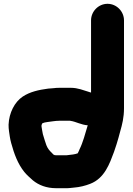

<svg xmlns="http://www.w3.org/2000/svg" viewBox="-20 -774 696 1008"><path d="M330.6 41H274C267 41 269.9 41.3 261.3 38L252.7 29.3C239.6 16.2 231.4 7.8 223.5 -11.6L214.8 -37.6C212.3 -45.9 209.4 -55.3 205 -69.8C201.6 -83.2 201.7 -91.3 198 -109.7V-116C198 -117.1 198.3 -118.6 202.4 -126.9C210.2 -130 217.9 -132.1 227.8 -133.2C249.4 -135.6 270.5 -140 291 -140H348C349.1 -139.7 350.3 -139.4 351.5 -139.3C378.4 -135.4 406.8 -118.3 440.6 -116.2C427 -71.1 415.5 -25.9 397.6 9.8C395.4 14.3 394 20.8 388 30.9C373.8 36.4 356.4 38.2 330.6 41ZM544.5 -754C496.8 -754 458 -714 458 -667V-288.4C457.9 -288.4 455.4 -288.8 454.4 -288.9L442.4 -292.9C419.2 -299.5 389.3 -313 352 -313H292C281 -313 271 -312.4 259.4 -310.9L234.1 -308.9C233.8 -308.9 233.1 -308.8 232.7 -308.8C183 -302.2 137 -292 99.1 -266.8C57.1 -238.8 27.5 -182 25 -119.4C25 -106.5 25.6 -96.8 27.3 -85.2C30.7 -64.9 31.6 -48.3 38.9 -22.3C54.2 33.8 73.3 86 107.5 128.6C120.5 144.9 137.7 159.4 152.7 172.9C183.3 198.1 224.5 214 274 214H317.2C337.3 215.1 353.4 212.2 368 210.9C398.4 208.7 428.2 200.9 452.9 191.3C529.3 162.3 555.4 85.2 578.6 23.3L591.9 -16.6C598.6 -40.1 605.4 -59.9 611.2 -84.7C621.5 -120.6 631 -157.2 631 -206V-667C631 -714 592.2 -754 544.5 -754Z"/></svg>

Font: Smoothie
Style: Bd
Weight: 700
Foundry: Cannot Into Space Fonts
Version: Version 0.8